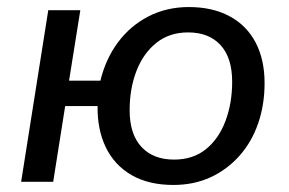

<svg xmlns="http://www.w3.org/2000/svg" viewBox="-20 -516 820 545"><path d="M472 9Q402 9 353.5 -19Q305 -47 280.5 -97.5Q256 -148 257 -215H165L131 0H40L117 -487H208L176 -287H265Q280 -349 315 -396Q350 -443 401.5 -469.5Q453 -496 516 -496Q583 -496 631.5 -470Q680 -444 705.5 -395.5Q731 -347 731 -280Q731 -218 712.5 -165Q694 -112 659 -73Q624 -34 577 -12.5Q530 9 472 9ZM474 -63Q528 -63 564.5 -92.5Q601 -122 620 -172.5Q639 -223 639 -284Q639 -352 606 -388Q573 -424 514 -424Q461 -424 424 -394.5Q387 -365 367.5 -315Q348 -265 348 -203Q348 -135 381.5 -99Q415 -63 474 -63Z"/></svg>

Font: Nunito Sans 12pt Medium
Style: Italic
Weight: 500
Italic angle: -9°
Designer: Vernon Adams
Foundry: Vernon Adams
Version: Version 3.101;gftools[0.9.27]